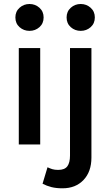

<svg xmlns="http://www.w3.org/2000/svg" viewBox="-20 -742 566 986"><path d="M76.5 0V-495H186.5V0ZM131.5 -583.5Q102 -583.5 80.5 -602.5Q59 -621.5 59 -652.5Q59 -683 80.5 -702.2Q102 -721.5 131.5 -721.5Q161 -721.5 182.5 -702.2Q204 -683 204 -652.5Q204 -621.5 182.5 -602.5Q161 -583.5 131.5 -583.5ZM301 225Q268.5 225 244 218.8Q219.5 212.5 198.5 201.5L224 117Q236.5 123 248.8 126.8Q261 130.5 279 130.5Q312 130.5 325.8 112Q339.5 93.5 339.5 57V-495H449.5V67.5Q449.5 139.5 409 182.2Q368.5 225 301 225ZM394.5 -583.5Q365 -583.5 343.5 -602.5Q322 -621.5 322 -652.5Q322 -683 343.5 -702.2Q365 -721.5 394.5 -721.5Q424 -721.5 445.5 -702.2Q467 -683 467 -652.5Q467 -621.5 445.5 -602.5Q424 -583.5 394.5 -583.5Z"/></svg>

Font: Geologica
Style: Regular
Weight: 400
Designer: Sindre Bremnes, Frode Helland
Foundry: Monokrom Skriftforlag AS
Version: Version 1.010; ttfautohint (v1.8.4.7-5d5b);gftools[0.9.28]